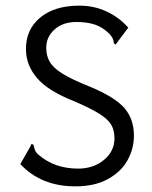

<svg xmlns="http://www.w3.org/2000/svg" viewBox="-20 -651 540 681"><path d="M52 -69 88 -132 92 -141 99 -137Q100 -134 101.5 -127Q103 -120 106.5 -113.5Q110 -107 118 -101Q174 -53 257 -53Q312 -53 349 -84Q386 -115 386 -160Q386 -189 374.5 -208.5Q363 -228 333 -247Q303 -266 243 -292Q151 -328 111.5 -374Q72 -420 72 -477Q72 -547 123 -589Q174 -631 262 -631Q313 -631 357.5 -610.5Q402 -590 435 -553L390 -493L384 -497Q384 -499 382.5 -506Q381 -513 377 -519.5Q373 -526 366 -533Q343 -555 316 -564Q289 -573 251 -573Q203 -573 173.5 -546.5Q144 -520 144 -482Q144 -453 156.5 -431.5Q169 -410 202 -389.5Q235 -369 298 -344Q387 -307 421 -268Q455 -229 455 -170Q455 -124 432.5 -83Q410 -42 363 -16Q316 10 247 10Q126 10 52 -69Z"/></svg>

Font: Vazir Code FD
Style: Code-FD
Weight: 400
Foundry: DejaVu fonts team - Redesigned by Saber Rastikerdar
Version: Version 1.1.2